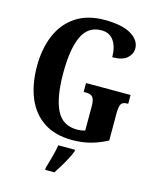

<svg xmlns="http://www.w3.org/2000/svg" viewBox="-136 -817 927 1132"><g transform="rotate(15 328.0 -251.5)"><path d="M358 10Q253 10 183.5 -36Q114 -82 79.5 -164.5Q45 -247 45 -358Q45 -466 80.5 -548.5Q116 -631 186.5 -677.5Q257 -724 361 -724Q469 -724 523.5 -690.5Q578 -657 578 -608Q578 -573 549.5 -548Q521 -523 460 -523Q460 -584 434.5 -622Q409 -660 359 -660Q277 -660 241 -583Q205 -506 205 -358Q205 -212 242.5 -134.5Q280 -57 370 -57Q392 -57 418 -64V-212Q418 -252 406 -267Q394 -282 364 -282H350V-336H622V-282H614Q588 -282 579 -266.5Q570 -251 570 -208V-44Q519 -17 467.5 -3.5Q416 10 358 10ZM250 208Q259 178 270.5 136Q282 94 287 61H389V71Q381 92 367 119Q353 146 336.5 173Q320 200 306 221H250Z"/></g></svg>

Font: Noto Serif ExtraCondensed ExtraBold
Style: Regular
Weight: 800
Width: 2
Designer: Monotype Design Team
Foundry: Monotype Imaging Inc.
Version: Version 2.013; ttfautohint (v1.8.4.7-5d5b)